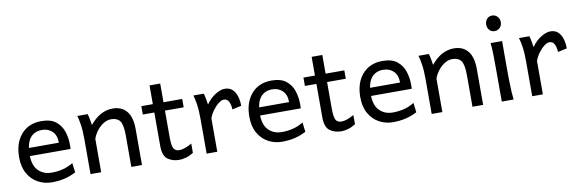

<svg xmlns="http://www.w3.org/2000/svg" viewBox="-44 -868 3627 1204"><g transform="rotate(-10 1769.5 -266.5)"><path d="M210.4 8.8Q164.1 8.8 123.8 -12.7Q83.5 -34.2 59.1 -76.7Q34.7 -119.1 34.7 -181.2Q34.7 -272 82 -326.4Q129.4 -380.9 210.4 -380.9Q271 -380.9 303.7 -354.2Q336.4 -327.6 349.4 -287.6Q362.3 -247.6 362.3 -206.1Q362.3 -201.2 362.3 -191.9Q362.3 -182.6 361.8 -177.2H89.4V-228.5H296.4Q296.4 -275.9 270.5 -300.8Q244.6 -325.7 205.1 -325.7Q156.7 -325.7 129.6 -291.5Q102.5 -257.3 102.5 -184.6Q102.5 -116.7 135.5 -84Q168.5 -51.3 219.7 -51.3Q254.9 -51.3 289.1 -59.3Q323.2 -67.4 356.9 -87.9L364.3 -27.3Q325.2 -7.3 288.8 0.7Q252.4 8.8 210.4 8.8Z M457.5 0Q457.5 0 457.5 -24.4Q457.5 -48.8 457.5 -85.7Q457.5 -122.6 457.5 -160.4Q457.5 -198.2 457.5 -225.1Q457.5 -278.8 451.4 -316.7Q445.3 -354.5 439 -373.5H504.9Q509.3 -361.8 513.4 -338.4Q517.6 -314.9 519.5 -301.8Q554.7 -343.8 590.3 -362.3Q626 -380.9 664.6 -380.9Q722.7 -380.9 753.9 -342.5Q785.2 -304.2 785.2 -228.5Q785.2 -210.4 785.2 -181.9Q785.2 -153.3 785.2 -122.1Q785.2 -90.8 785.2 -63Q785.2 -35.2 785.2 -17.6Q785.2 0 785.2 0H717.3Q717.3 0 717.3 -23.7Q717.3 -47.4 717.3 -81.8Q717.3 -116.2 717.3 -149.2Q717.3 -182.1 717.3 -201.2Q717.3 -270 699.5 -293.2Q681.6 -316.4 644 -316.4Q617.7 -316.4 593.5 -300.8Q569.3 -285.2 551.5 -261.2Q533.7 -237.3 525.4 -212.4V0Z M1022 8.8Q979 8.8 948.7 -13.2Q918.5 -35.2 918.5 -98.6V-483.4H986.3V-142.6Q986.3 -86.4 997.3 -68.8Q1008.3 -51.3 1033.2 -51.3Q1064 -51.3 1112.8 -78.6V-20Q1087.4 -3.9 1064.2 2.4Q1041 8.8 1022 8.8ZM845.2 -311V-364.3H1105.5V-311Z M1196.8 0V-225.1Q1196.8 -278.8 1190.7 -316.7Q1184.6 -354.5 1178.2 -373.5H1244.1Q1248.5 -361.8 1252.7 -338.4Q1256.8 -314.9 1258.8 -301.8Q1285.6 -340.3 1319.3 -360.6Q1353 -380.9 1377.9 -380.9Q1408.7 -380.9 1427.2 -363.5Q1445.8 -346.2 1454.1 -318.1Q1462.4 -290 1462.4 -257.8L1403.8 -245.1Q1403.8 -272.5 1393.6 -293.7Q1383.3 -314.9 1361.3 -314.9Q1346.2 -314.9 1326.7 -299.6Q1307.1 -284.2 1290 -260.7Q1272.9 -237.3 1264.6 -212.4V0Z M1676.3 8.8Q1629.9 8.8 1589.6 -12.7Q1549.3 -34.2 1524.9 -76.7Q1500.5 -119.1 1500.5 -181.2Q1500.5 -272 1547.9 -326.4Q1595.2 -380.9 1676.3 -380.9Q1736.8 -380.9 1769.5 -354.2Q1802.2 -327.6 1815.2 -287.6Q1828.1 -247.6 1828.1 -206.1Q1828.1 -201.2 1828.1 -191.9Q1828.1 -182.6 1827.6 -177.2H1555.2V-228.5H1762.2Q1762.2 -275.9 1736.3 -300.8Q1710.4 -325.7 1670.9 -325.7Q1622.6 -325.7 1595.5 -291.5Q1568.4 -257.3 1568.4 -184.6Q1568.4 -116.7 1601.3 -84Q1634.3 -51.3 1685.5 -51.3Q1720.7 -51.3 1754.9 -59.3Q1789.1 -67.4 1822.8 -87.9L1830.1 -27.3Q1791 -7.3 1754.6 0.7Q1718.3 8.8 1676.3 8.8Z M2054.2 8.8Q2011.2 8.8 1981 -13.2Q1950.7 -35.2 1950.7 -98.6V-483.4H2018.6V-142.6Q2018.6 -86.4 2029.5 -68.8Q2040.5 -51.3 2065.4 -51.3Q2096.2 -51.3 2145 -78.6V-20Q2119.6 -3.9 2096.4 2.4Q2073.2 8.8 2054.2 8.8ZM1877.4 -311V-364.3H2137.7V-311Z M2382.8 8.8Q2336.4 8.8 2296.1 -12.7Q2255.9 -34.2 2231.4 -76.7Q2207 -119.1 2207 -181.2Q2207 -272 2254.4 -326.4Q2301.8 -380.9 2382.8 -380.9Q2443.4 -380.9 2476.1 -354.2Q2508.8 -327.6 2521.7 -287.6Q2534.7 -247.6 2534.7 -206.1Q2534.7 -201.2 2534.7 -191.9Q2534.7 -182.6 2534.2 -177.2H2261.7V-228.5H2468.8Q2468.8 -275.9 2442.9 -300.8Q2417 -325.7 2377.4 -325.7Q2329.1 -325.7 2302 -291.5Q2274.9 -257.3 2274.9 -184.6Q2274.9 -116.7 2307.9 -84Q2340.8 -51.3 2392.1 -51.3Q2427.2 -51.3 2461.4 -59.3Q2495.6 -67.4 2529.3 -87.9L2536.6 -27.3Q2497.6 -7.3 2461.2 0.7Q2424.8 8.8 2382.8 8.8Z M2629.9 0Q2629.9 0 2629.9 -24.4Q2629.9 -48.8 2629.9 -85.7Q2629.9 -122.6 2629.9 -160.4Q2629.9 -198.2 2629.9 -225.1Q2629.9 -278.8 2623.8 -316.7Q2617.7 -354.5 2611.3 -373.5H2677.2Q2681.6 -361.8 2685.8 -338.4Q2689.9 -314.9 2691.9 -301.8Q2727.1 -343.8 2762.7 -362.3Q2798.3 -380.9 2836.9 -380.9Q2895 -380.9 2926.3 -342.5Q2957.5 -304.2 2957.5 -228.5Q2957.5 -210.4 2957.5 -181.9Q2957.5 -153.3 2957.5 -122.1Q2957.5 -90.8 2957.5 -63Q2957.5 -35.2 2957.5 -17.6Q2957.5 0 2957.5 0H2889.6Q2889.6 0 2889.6 -23.7Q2889.6 -47.4 2889.6 -81.8Q2889.6 -116.2 2889.6 -149.2Q2889.6 -182.1 2889.6 -201.2Q2889.6 -270 2871.8 -293.2Q2854 -316.4 2816.4 -316.4Q2790 -316.4 2765.9 -300.8Q2741.7 -285.2 2723.9 -261.2Q2706.1 -237.3 2697.8 -212.4V0Z M3076.2 0Q3076.2 0 3076.2 -19.8Q3076.2 -39.6 3076.2 -70.3Q3076.2 -101.1 3076.2 -134.3Q3076.2 -167.5 3076.2 -193.8Q3076.2 -247.6 3075.4 -296.1Q3074.7 -344.7 3070.8 -373.5H3144V-173.8Q3144 -150.4 3144.8 -116.9Q3145.5 -83.5 3147.2 -51.5Q3148.9 -19.5 3151.4 0ZM3109.4 -442.9Q3088.9 -442.9 3076.2 -457.5Q3063.5 -472.2 3063.5 -492.2Q3063.5 -512.7 3076.2 -527.3Q3088.9 -542 3109.4 -542Q3129.9 -542 3143.3 -527.3Q3156.7 -512.7 3156.7 -492.2Q3156.7 -472.2 3143.3 -457.5Q3129.9 -442.9 3109.4 -442.9Z M3270 0V-225.1Q3270 -278.8 3263.9 -316.7Q3257.8 -354.5 3251.5 -373.5H3317.4Q3321.8 -361.8 3325.9 -338.4Q3330.1 -314.9 3332 -301.8Q3358.9 -340.3 3392.6 -360.6Q3426.3 -380.9 3451.2 -380.9Q3481.9 -380.9 3500.5 -363.5Q3519 -346.2 3527.3 -318.1Q3535.6 -290 3535.6 -257.8L3477.1 -245.1Q3477.1 -272.5 3466.8 -293.7Q3456.5 -314.9 3434.6 -314.9Q3419.4 -314.9 3399.9 -299.6Q3380.4 -284.2 3363.3 -260.7Q3346.2 -237.3 3337.9 -212.4V0Z"/></g></svg>

Font: Harmattan
Style: Regular
Weight: 400
Designer: George W. Nuss III and SIL International
Foundry: SIL International
Version: Version 4.000